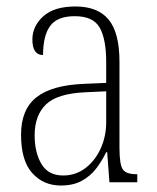

<svg xmlns="http://www.w3.org/2000/svg" viewBox="-20 -563 486 593"><path d="M168 10Q114 10 79.5 -28.5Q45 -67 45 -147Q45 -225 92.5 -262.5Q140 -300 239 -304L308 -307V-371Q308 -442 288 -477.5Q268 -513 211 -513Q157 -513 135 -483Q113 -453 113 -393Q80 -393 80 -441Q80 -482 113.5 -512.5Q147 -543 213 -543Q282 -543 315.5 -502.5Q349 -462 349 -372V-107Q349 -54 359.5 -39.5Q370 -25 401 -25H404V0H318L311 -93H308Q295 -66 277 -42.5Q259 -19 232.5 -4.5Q206 10 168 10ZM175 -21Q214 -21 244 -44Q274 -67 291 -104.5Q308 -142 308 -186V-281L243 -278Q156 -274 121.5 -240Q87 -206 87 -145Q87 -92 108 -56.5Q129 -21 175 -21Z"/></svg>

Font: Noto Serif Ethiopic Condensed ExtraLight
Style: Regular
Weight: 200
Width: 3
Designer: Monotype Design Team
Foundry: Monotype Imaging Inc.
Version: Version 2.102; ttfautohint (v1.8.4.7-5d5b)